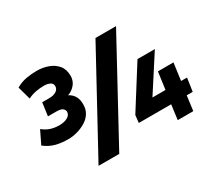

<svg xmlns="http://www.w3.org/2000/svg" viewBox="-133 -951 1326 1197"><g transform="rotate(-30 530.5 -353.0)"><path d="M192 -238Q139 -238 99.5 -249Q60 -260 24 -288L69 -381Q96 -359 124.5 -350Q153 -341 186 -341Q222 -341 245.5 -354.5Q269 -368 269 -392Q268 -404 256.5 -414.5Q245 -425 208 -425H151L164 -519H215Q246 -519 265.5 -531.5Q285 -544 285 -566Q285 -585 267.5 -594Q250 -603 224 -603Q195 -603 165.5 -597.5Q136 -592 108 -578L82 -672Q119 -693 157 -699.5Q195 -706 232 -706Q275 -706 313.5 -692Q352 -678 376 -649Q400 -620 400 -573Q400 -539 379.5 -513.5Q359 -488 326 -476Q353 -462 366.5 -437.5Q380 -413 379 -378Q379 -343 362 -316.5Q345 -290 316.5 -273Q288 -256 255.5 -247Q223 -238 192 -238ZM270 0 652 -700H800L419 0ZM840 0 854 -106H621L627 -160L813 -455H938L774 -201H868L885 -325H997L980 -201H1023L1009 -106H966L952 0Z"/></g></svg>

Font: Finlandica SemiBold
Style: Italic
Weight: 600
Italic angle: -8°
Designer: Niklas Ekholm, Juho Hiilivirta, Jaakko Suomalainen
Foundry: Helsinki Type Studio
Version: Version 1.063